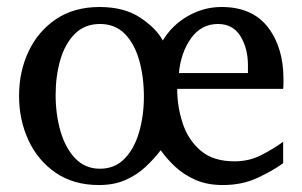

<svg xmlns="http://www.w3.org/2000/svg" viewBox="-20 -514 860 546"><path d="M786.1 -289.1Q786.1 -284.2 786.1 -276.1Q786.1 -268.1 785.2 -261.2H483.9Q483.9 -211.4 499.3 -164.1Q514.6 -116.7 550.3 -85.9Q585.9 -55.2 647 -55.2Q688.5 -55.2 723.6 -73.2Q758.8 -91.3 785.2 -110.8V-49.8Q753.9 -27.3 710.9 -7.6Q668 12.2 613.8 12.2Q568.8 12.2 535.4 -2.7Q502 -17.6 477.8 -40.3Q453.6 -63 437 -86.9Q418.5 -62.5 394.3 -39.8Q370.1 -17.1 337.4 -2.4Q304.7 12.2 261.2 12.2Q189.5 12.2 138.7 -22.5Q87.9 -57.1 61 -115Q34.2 -172.9 34.2 -241.2Q34.2 -310.5 61.3 -367.9Q88.4 -425.3 139.6 -459.7Q190.9 -494.1 263.2 -494.1Q333 -494.1 378.7 -463.9Q424.3 -433.6 442.9 -398.9Q469.2 -442.4 514.2 -468.3Q559.1 -494.1 609.9 -494.1Q697.3 -494.1 741.7 -436.8Q786.1 -379.4 786.1 -289.1ZM685.1 -306.2V-328.1Q685.1 -377 663.6 -411.4Q642.1 -445.8 600.1 -445.8Q552.2 -445.8 523.2 -405Q494.1 -364.3 488.8 -306.2ZM389.2 -238.8Q389.2 -295.9 375.7 -343Q362.3 -390.1 334.7 -418Q307.1 -445.8 264.2 -445.8Q220.7 -445.8 192.6 -417.5Q164.6 -389.2 151.4 -343.3Q138.2 -297.4 138.2 -244.1Q138.2 -188.5 152.1 -140.6Q166 -92.8 194.1 -63.5Q222.2 -34.2 264.2 -34.2Q306.6 -34.2 334.5 -63Q362.3 -91.8 375.7 -138.7Q389.2 -185.5 389.2 -238.8Z"/></svg>

Font: Abyssinica SIL
Style: Regular
Weight: 400
Designer: Victor Gaultney and Lorna Evans
Foundry: SIL International
Version: Version 2.100